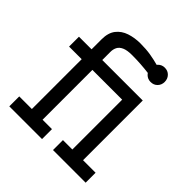

<svg xmlns="http://www.w3.org/2000/svg" viewBox="-190 -854 996 996"><g transform="rotate(45 308.0 -356.0)"><path d="M28 0V-73H120.5V-438.5H28V-511H120.5V-584.5Q120.5 -632 142.2 -660Q164 -688 200.2 -700Q236.5 -712 278.5 -712Q320.5 -712 353.5 -706.5Q386.5 -701 419.5 -692V-630Q383.5 -634.5 352.8 -636.5Q322 -638.5 290 -638.5Q255 -638.5 235 -629.8Q215 -621 207 -605.8Q199 -590.5 199 -571V-511H347.5V-438.5H199V-73H268V0ZM348.5 0V-73H417.5V-438.5H325.5V-511H496V-73H588V0ZM456.5 -607.5Q435 -607.5 420 -622.5Q405 -637.5 405 -659.5Q405 -682 420 -697.2Q435 -712.5 456.5 -712.5Q479.5 -712.5 494 -697.2Q508.5 -682 508.5 -659.5Q508.5 -637.5 494 -622.5Q479.5 -607.5 456.5 -607.5Z"/></g></svg>

Font: Overpass Mono
Style: Regular
Weight: 400
Designer: Delve Withrington, Dave Bailey
Foundry: Delve Fonts LLC
Version: Version 4.000